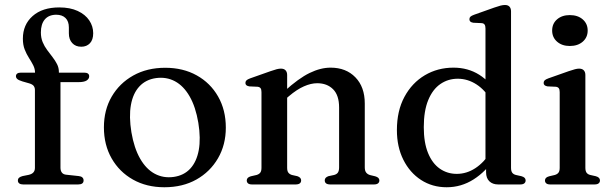

<svg xmlns="http://www.w3.org/2000/svg" viewBox="-20 -758 2515 789"><path d="M228.5 -69Q228.5 -56 234.5 -48.5Q240.5 -41 252.5 -40L303.5 -34.5Q313.5 -33.5 318.5 -28.8Q323.5 -24 323.5 -16.5Q323.5 0 301 0H75Q65 0 59.2 -4.2Q53.5 -8.5 53.5 -16Q53.5 -23.5 58.5 -27.8Q63.5 -32 73 -34.5L98 -39.5Q111 -42.5 117.2 -49.5Q123.5 -56.5 123.5 -68V-388Q123.5 -398 118.5 -404.8Q113.5 -411.5 100 -415.5L72 -423.5Q56 -428.5 50.8 -433.5Q45.5 -438.5 45.5 -445Q45.5 -451.5 50.5 -455.5Q55.5 -459.5 66 -459.5H148L124 -442V-459Q124 -475 116.5 -489.8Q109 -504.5 99 -520Q89 -535.5 81.5 -554.5Q74 -573.5 74 -599Q74 -656.5 114 -692Q154 -727.5 223.5 -727.5Q268 -727.5 299.2 -713Q330.5 -698.5 346.8 -674.2Q363 -650 363 -621.5Q363 -594.5 349.5 -580.2Q336 -566 314 -566Q290.5 -566 276.8 -581Q263 -596 263 -621V-645Q263 -670.5 249.2 -684Q235.5 -697.5 210.5 -697.5Q180 -697 164 -678Q148 -659 148 -624.5Q148 -603 155.2 -585.2Q162.5 -567.5 173.8 -552.5Q185 -537.5 196 -523.2Q207 -509 214.5 -494.2Q222 -479.5 222 -462V-441.5L208 -459.5H326Q336 -459.5 341.2 -455.8Q346.5 -452 346.5 -444.5Q346.5 -434 336 -427.2Q325.5 -420.5 303 -420.5H228.5Z M659 -479.5Q732.5 -479.5 788.5 -448.2Q844.5 -417 876.2 -361.5Q908 -306 908 -233.5Q908 -163 875.8 -107.5Q843.5 -52 787 -20.2Q730.5 11.5 655.5 11.5Q582.5 11.5 526.5 -20Q470.5 -51.5 438.8 -107Q407 -162.5 407 -234.5Q407 -306 439 -361Q471 -416 527.8 -447.8Q584.5 -479.5 659 -479.5ZM694 -31Q736 -37 762 -65.2Q788 -93.5 796.8 -141.2Q805.5 -189 795 -253.5Q784 -319 759.2 -362Q734.5 -405 699 -424Q663.5 -443 620.5 -437Q579 -431 552.8 -402.8Q526.5 -374.5 518 -326.8Q509.5 -279 520 -214.5Q531 -149.5 555.8 -106.2Q580.5 -63 616 -44Q651.5 -25 694 -31Z M1160 -450V-68.5Q1160 -55 1165 -48.5Q1170 -42 1179.5 -39L1202 -34Q1217.5 -28.5 1217.5 -17Q1217.5 0 1194.5 0H1016Q1004.5 0 999.2 -4.5Q994 -9 994 -16.5Q994 -22.5 998 -26.8Q1002 -31 1010.5 -33.5L1034.5 -39Q1044.5 -42 1049.5 -48.5Q1054.5 -55 1054.5 -68.5V-379.5Q1054.5 -390.5 1050.8 -395.5Q1047 -400.5 1038.5 -401.5L1004.5 -403Q996 -404.5 992.2 -408Q988.5 -411.5 988.5 -417Q988.5 -423.5 992.8 -427.8Q997 -432 1008 -436L1091.5 -465.5Q1107 -471 1116.8 -473.5Q1126.5 -476 1134.5 -476Q1147 -476 1153.5 -469Q1160 -462 1160 -450ZM1145.5 -344 1126 -363.5 1148 -382.5Q1207.5 -436.5 1252.5 -458.2Q1297.5 -480 1338.5 -480Q1402 -480 1440.5 -440.2Q1479 -400.5 1479 -332.5V-70.5Q1479 -56 1484.8 -48.8Q1490.5 -41.5 1501 -38.5L1522 -33.5Q1530.5 -31 1534.8 -26.8Q1539 -22.5 1539 -16.5Q1539 -9 1533.5 -4.5Q1528 0 1516.5 0H1337.5Q1314.5 0 1314.5 -17Q1314.5 -28.5 1329.5 -34L1353 -39Q1364 -42 1368.8 -49.2Q1373.5 -56.5 1373.5 -70.5V-316.5Q1373.5 -366.5 1348.8 -391.2Q1324 -416 1283.5 -416Q1258 -416 1229 -403.2Q1200 -390.5 1167 -362.5Z M1977.5 -81.5 1975 -85V-641Q1975 -652 1971.2 -657.2Q1967.5 -662.5 1958.5 -663L1925 -664.5Q1916 -666 1912.5 -669.5Q1909 -673 1909 -679Q1909 -685.5 1913.2 -689.5Q1917.5 -693.5 1928.5 -697.5L2011.5 -727Q2027 -732.5 2037 -735Q2047 -737.5 2055 -737.5Q2067.5 -737.5 2073.8 -730.5Q2080 -723.5 2080 -711.5V-68.5Q2080 -55 2085 -48.2Q2090 -41.5 2100 -39L2122.5 -34Q2131.5 -31.5 2135.8 -27.2Q2140 -23 2140 -16.5Q2140 -9 2134.5 -4.5Q2129 0 2117.5 0H2027.5Q2004.5 0 1991 -13Q1977.5 -26 1977.5 -50ZM1611 -223.5Q1611 -302.5 1642 -360Q1673 -417.5 1725.8 -448.8Q1778.5 -480 1843.5 -480Q1903 -480 1949.5 -450.8Q1996 -421.5 2024.5 -367.5L2000 -342.5Q1974.5 -387.5 1938.2 -411Q1902 -434.5 1861 -434.5Q1821.5 -434.5 1789.8 -412.8Q1758 -391 1739.8 -346.8Q1721.5 -302.5 1721.5 -235.5Q1721.5 -172 1739 -129.2Q1756.5 -86.5 1787.2 -65Q1818 -43.5 1857 -43.5Q1897.5 -43.5 1933.5 -67Q1969.5 -90.5 1999 -137L2015.5 -111Q1977 -53 1926.2 -20.8Q1875.5 11.5 1815.5 11.5Q1756.5 11.5 1710.2 -18.5Q1664 -48.5 1637.5 -101.5Q1611 -154.5 1611 -223.5Z M2385.5 -450V-68.5Q2385.5 -55 2390.5 -48.2Q2395.5 -41.5 2405.5 -39L2428 -34Q2437 -31.5 2441.2 -27.2Q2445.5 -23 2445.5 -16.5Q2445.5 -9 2440 -4.5Q2434.5 0 2422.5 0H2241.5Q2230 0 2224.8 -4.5Q2219.5 -9 2219.5 -16.5Q2219.5 -22.5 2223.5 -26.8Q2227.5 -31 2236.5 -33.5L2260 -39Q2270 -42 2275 -48.5Q2280 -55 2280 -68.5V-379.5Q2280 -390.5 2276.2 -395.5Q2272.5 -400.5 2264 -401.5L2230 -403Q2221.5 -404.5 2217.8 -408Q2214 -411.5 2214 -417Q2214 -423.5 2218.2 -427.8Q2222.5 -432 2233.5 -436L2317 -465.5Q2333 -471 2342.8 -473.5Q2352.5 -476 2359.5 -476Q2372.5 -476 2379 -469Q2385.5 -462 2385.5 -450ZM2321.5 -569Q2289.5 -569 2269.2 -586.8Q2249 -604.5 2249 -632.5Q2249 -661 2269.2 -678.5Q2289.5 -696 2321.5 -696Q2354.5 -696 2374.8 -678.2Q2395 -660.5 2395 -632.5Q2395 -604.5 2374.8 -586.8Q2354.5 -569 2321.5 -569Z"/></svg>

Font: Fraunces
Style: Regular
Weight: 400
Version: Version 1.000;[b76b70a41]